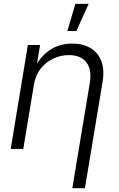

<svg xmlns="http://www.w3.org/2000/svg" viewBox="-20 -775 621 999"><path d="M156.7 -335.4 101.1 0H35.6L125 -541H188.5L168 -414.6H156.7Q179.7 -461.9 210.4 -491.5Q241.2 -521 277.8 -534.7Q314.5 -548.3 355.5 -548.3Q410.6 -548.3 450 -525.4Q489.3 -502.4 506.8 -458Q524.4 -413.6 513.7 -348.6L421.9 204.1H356.4L447.3 -343.8Q458.5 -411.6 429.7 -450Q400.9 -488.3 338.4 -488.3Q295.9 -488.3 257.3 -470.2Q218.8 -452.1 191.7 -418Q164.6 -383.8 156.7 -335.4ZM330.6 -613.8 372.1 -754.9H441.4L377.4 -613.8Z"/></svg>

Font: Inter 17pt Light
Style: Italic
Weight: 300
Italic angle: -9.3988°
Version: Version 4.001;git-66647c0bb